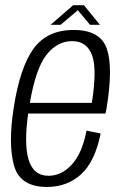

<svg xmlns="http://www.w3.org/2000/svg" viewBox="-20 -716 470 740"><path d="M161 4.5Q57.5 4.5 34.2 -77.2Q11 -159 32.5 -298.5Q56.5 -455.5 109 -528Q161.5 -600.5 263.5 -600.5Q366.5 -600.5 391.5 -528.8Q416.5 -457 391 -301Q389 -288 386.5 -278.5H88.5Q72.5 -162.5 89.5 -103Q108 -38.5 167 -38.5Q217 -38.5 256.8 -81.8Q296.5 -125 313.5 -212.5L368 -201.5Q346 -93 292.5 -44.2Q239 4.5 161 4.5ZM95 -319.5H334Q354.5 -449.5 335 -502.5Q315 -557.5 258 -557.5Q199.5 -557.5 157.5 -502.5Q118 -451 95 -319.5ZM175 -620.5 262 -696H303.5L365 -620.5H327L280 -676.5L213.5 -620.5Z"/></svg>

Font: Anybody Light
Style: Italic
Weight: 300
Italic angle: -10°
Designer: Tyler Finck
Foundry: Etcetera Type Company
Version: Version 1.010; ttfautohint (v1.8.3) -l 8 -r 50 -G 200 -x 14 